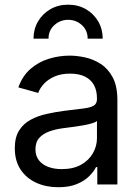

<svg xmlns="http://www.w3.org/2000/svg" viewBox="-20 -785 594 817"><path d="M228 11.7Q176.3 11.7 134.3 -7.3Q92.3 -26.4 67.6 -63.5Q43 -100.6 43 -154.3Q43 -200.7 61.3 -229.7Q79.6 -258.8 110.4 -275.4Q141.1 -292 178.7 -300.3Q216.3 -308.6 254.4 -313.5Q303.2 -319.8 333.5 -323.2Q363.8 -326.7 378.2 -335Q392.6 -343.3 392.6 -363.3V-366.2Q392.6 -399.4 379.9 -422.9Q367.2 -446.3 341.8 -459Q316.4 -471.7 278.3 -471.7Q239.7 -471.7 212.2 -459.5Q184.6 -447.3 167.2 -428.7Q149.9 -410.2 142.6 -389.6L58.1 -413.1Q75.7 -462.4 109.9 -491.9Q144 -521.5 187.7 -534.9Q231.4 -548.3 276.4 -548.3Q306.6 -548.3 341.8 -540.8Q377 -533.2 408.2 -513.2Q439.5 -493.2 459.5 -456.1Q479.5 -418.9 479.5 -358.9V0H394V-74.2H388.7Q379.4 -55.2 359.4 -35.2Q339.4 -15.1 306.9 -1.7Q274.4 11.7 228 11.7ZM242.7 -65.4Q292 -65.4 325.2 -84.2Q358.4 -103 375.5 -133.3Q392.6 -163.6 392.6 -196.8V-270.5Q387.2 -264.6 370.1 -259.8Q353 -254.9 330.6 -251Q308.1 -247.1 286.4 -244.4Q264.6 -241.7 250.5 -239.7Q218.8 -235.8 191.4 -226.3Q164.1 -216.8 147.5 -198.7Q130.9 -180.7 130.9 -149.4Q130.9 -122.1 145.3 -103.3Q159.7 -84.5 184.8 -75Q210 -65.4 242.7 -65.4ZM270 -765.1Q312.5 -765.1 345.7 -745.8Q378.9 -726.6 397.9 -693.8Q417 -661.1 417 -620.6H353Q353 -655.8 328.4 -678.2Q303.7 -700.7 270 -700.7Q236.3 -700.7 211.4 -678.2Q186.5 -655.8 186.5 -620.6H122.6Q122.6 -661.1 141.8 -693.8Q161.1 -726.6 194.3 -745.8Q227.5 -765.1 270 -765.1Z"/></svg>

Font: Inter 17pt
Style: Regular
Weight: 400
Version: Version 4.001;git-66647c0bb